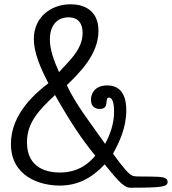

<svg xmlns="http://www.w3.org/2000/svg" viewBox="-20 -858 803 897"><path d="M446 -349C495 -349 466 -402 489 -402C500 -402 513 -390 513 -336C513 -281 495 -230 471 -186C415 -267 335 -367 292 -460C352 -518 440 -604 440 -714C440 -811 371 -838 310 -838C218 -838 138 -778 138 -676C138 -612 169 -541 206 -469C148 -425 31 -327 31 -186C31 -35 164 9 259 9C342 9 408 -25 469 -90C515 -35 554 19 588 19C737 19 763 15 763 -8C763 -31 737 -32 687 -33C624 -34 612 -32 599 -37C581 -44 554 -77 508 -140C538 -195 570 -262 570 -342C570 -437 524 -459 481 -459C429 -459 405 -427 405 -392C405 -375 411 -349 446 -349ZM237 -414C311 -284 361 -209 425 -131C399 -98 348 -52 260 -52C205 -52 106 -69 106 -193C106 -284 159 -341 237 -414ZM366 -704C366 -622 293 -565 256 -521C231 -576 213 -627 213 -674C213 -737 245 -777 300 -777C352 -777 366 -740 366 -704Z"/></svg>

Font: Life Savers
Style: Bold
Weight: 700
Designer: Pablo Impallari, Rodrigo Fuenzalida, Brenda Gallo
Foundry: Pablo Impallari, Rodrigo Fuenzalida, Brenda Gallo
Version: Version 3.000